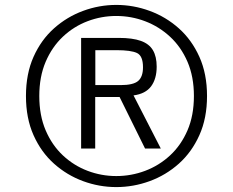

<svg xmlns="http://www.w3.org/2000/svg" viewBox="-20 -742 938 773"><path d="M448.2 11.2Q379.4 11.2 314.5 -12.7Q249.5 -36.6 197.5 -83Q145.5 -129.4 115 -197.8Q84.5 -266.1 84.5 -355.5Q84.5 -444.8 115 -513.2Q145.5 -581.5 197.5 -627.9Q249.5 -674.3 314.5 -698.2Q379.4 -722.2 448.2 -722.2Q517.1 -722.2 582.5 -698.2Q647.9 -674.3 700 -627.9Q752 -581.5 782.7 -513.2Q813.5 -444.8 813.5 -355.5Q813.5 -266.1 782.7 -197.8Q752 -129.4 700 -83Q647.9 -36.6 582.5 -12.7Q517.1 11.2 448.2 11.2ZM448.2 -33.2Q508.3 -33.2 564.2 -54.2Q620.1 -75.2 664.6 -116.2Q709 -157.2 734.9 -217.3Q760.7 -277.3 760.7 -355.5Q760.7 -433.1 734.9 -493.2Q709 -553.2 664.6 -594.2Q620.1 -635.3 564.2 -656.5Q508.3 -677.7 448.2 -677.7Q388.2 -677.7 332.8 -656.7Q277.3 -635.7 233.4 -594.5Q189.5 -553.2 163.8 -493.2Q138.2 -433.1 138.2 -355.5Q138.2 -277.3 163.8 -217.3Q189.5 -157.2 233.4 -116.2Q277.3 -75.2 332.8 -54.2Q388.2 -33.2 448.2 -33.2ZM306.6 -144V-589.4H458Q513.7 -589.4 547.1 -577.4Q580.6 -565.4 595.7 -539.8Q610.8 -514.2 610.8 -473.6Q610.8 -424.8 588.4 -394.5Q565.9 -364.3 517.6 -357.9L627.4 -144H564L461.4 -351.6H363.3V-144ZM363.8 -399.4H465.3Q516.6 -399.4 536.1 -416Q555.7 -432.6 555.7 -471.2Q555.7 -517.1 531.5 -528.6Q507.3 -540 449.2 -540H363.8Z"/></svg>

Font: Comme
Style: Regular
Weight: 400
Designer: Vernon Adams
Foundry: Vernon Adams
Version: Version 1.000;gftools[0.9.27]